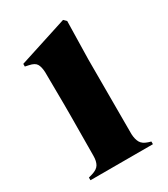

<svg xmlns="http://www.w3.org/2000/svg" viewBox="-132 -559 545 623"><g transform="rotate(-30 140.0 -247.5)"><path d="M22 0V-10L36 -14Q56 -20 63 -32Q70 -44 70 -64Q70 -99 70.5 -139.5Q71 -180 71 -210V-258Q71 -289 70.5 -316.5Q70 -344 70 -377Q69 -398 62.5 -408.5Q56 -419 36 -423L22 -426V-436L205 -495L215 -485L212 -343V-63Q213 -43 220 -31Q227 -19 246 -13L256 -10V0Z"/></g></svg>

Font: DeepMind Serif Display
Style: Regular
Weight: 400
Designer: Frank Grießhammer / Modifications: Colophon Foundry
Foundry: Colophon Foundry
Version: Version 5.003; ttfautohint (v1.8.2)